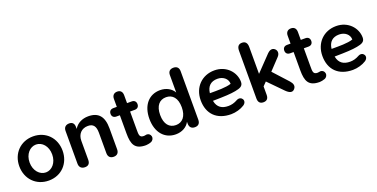

<svg xmlns="http://www.w3.org/2000/svg" viewBox="-21 -1374 4084 2080"><g transform="rotate(-20 2020.5 -334.0)"><path d="M288 10C434 10 537 -98 537 -245C537 -391 434 -499 288 -499C142 -499 38 -391 38 -245C38 -98 142 10 288 10ZM288 -84C218 -84 157 -149 157 -245C157 -341 218 -405 288 -405C357 -405 417 -341 417 -245C417 -149 357 -84 288 -84Z M705 8C745 8 764 -15 764 -56V-275C764 -351 811 -402 885 -402C945 -402 973 -368 973 -292V-56C973 -15 996 8 1036 8C1075 8 1097 -15 1097 -56V-298C1097 -434 1041 -499 924 -499C854 -499 794 -469 761 -413V-434C761 -475 742 -497 704 -497C665 -497 640 -475 640 -434V-56C640 -15 665 8 705 8Z M1407 10C1420 10 1449 5 1466 -2C1491 -12 1503 -36 1499 -58C1494 -83 1474 -97 1453 -97C1440 -97 1435 -92 1420 -92C1367 -92 1369 -124 1369 -189V-392H1423C1454 -392 1472 -411 1472 -440C1472 -470 1454 -489 1423 -489H1369V-580C1369 -621 1347 -643 1311 -643C1274 -643 1251 -621 1251 -580V-489H1211C1179 -489 1161 -470 1161 -440C1161 -411 1179 -392 1211 -392H1251V-182C1251 -56 1279 10 1407 10Z M1752 10C1823 10 1882 -23 1910 -77V-56C1910 -15 1932 8 1972 8C2012 8 2033 -15 2033 -56V-615C2033 -656 2011 -678 1971 -678C1931 -678 1909 -656 1909 -615V-415C1881 -466 1822 -499 1752 -499C1623 -499 1538 -402 1538 -245C1538 -88 1624 10 1752 10ZM1787 -84C1711 -84 1662 -139 1662 -245C1662 -351 1711 -405 1787 -405C1861 -405 1911 -351 1911 -245C1911 -139 1861 -84 1787 -84Z M2390 10C2442 10 2502 -7 2542 -33C2602 -72 2555 -143 2499 -114C2460 -92 2426 -84 2392 -84C2321 -84 2267 -112 2252 -194C2393 -196 2456 -199 2515 -210C2571 -221 2608 -233 2608 -284C2608 -394 2517 -499 2378 -499C2235 -499 2129 -395 2129 -244C2129 -88 2224 10 2390 10ZM2249 -283C2258 -361 2302 -402 2378 -402C2443 -402 2495 -361 2495 -302C2433 -281 2336 -283 2249 -283Z M2762 8C2802 8 2821 -15 2821 -56V-153L2862 -195L3023 -31C3060 6 3095 19 3121 -12C3147 -41 3136 -74 3108 -105L2954 -274L3073 -400C3102 -430 3099 -465 3079 -485C3049 -515 3014 -498 2992 -476L2821 -298V-607C2821 -654 2801 -678 2762 -678C2722 -678 2703 -654 2703 -607V-56C2703 -15 2722 8 2762 8Z M3410 10C3423 10 3452 5 3469 -2C3494 -12 3506 -36 3502 -58C3497 -83 3477 -97 3456 -97C3443 -97 3438 -92 3423 -92C3370 -92 3372 -124 3372 -189V-392H3426C3457 -392 3475 -411 3475 -440C3475 -470 3457 -489 3426 -489H3372V-580C3372 -621 3350 -643 3314 -643C3277 -643 3254 -621 3254 -580V-489H3214C3182 -489 3164 -470 3164 -440C3164 -411 3182 -392 3214 -392H3254V-182C3254 -56 3282 10 3410 10Z M3793 10C3845 10 3905 -7 3945 -33C4005 -72 3958 -143 3902 -114C3863 -92 3829 -84 3795 -84C3724 -84 3670 -112 3655 -194C3796 -196 3859 -199 3918 -210C3974 -221 4011 -233 4011 -284C4011 -394 3920 -499 3781 -499C3638 -499 3532 -395 3532 -244C3532 -88 3627 10 3793 10ZM3652 -283C3661 -361 3705 -402 3781 -402C3846 -402 3898 -361 3898 -302C3836 -281 3739 -283 3652 -283Z"/></g></svg>

Font: SN Pro SemiBold
Style: Regular
Weight: 600
Designer: Tobias Whetton
Foundry: Supernotes
Version: Version 1.003;Glyphs 3.3 (3324)